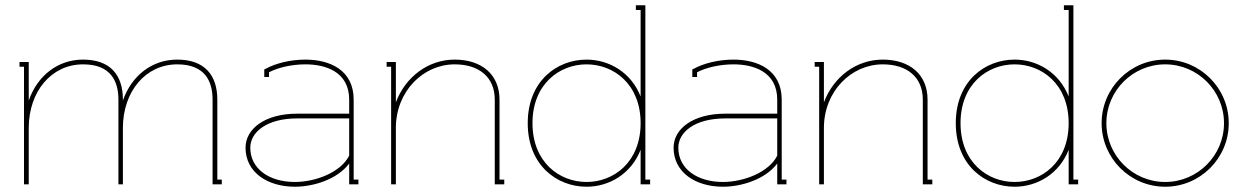

<svg xmlns="http://www.w3.org/2000/svg" viewBox="-20 -699 4714 728"><path d="M295 -473C199 -473 122 -412 89 -318V-464H54V-446H71V0H89V-214C89 -352 175 -455 295 -455C402 -455 429 -389 429 -321V0H446V-214C446 -352 532 -455 652 -455C759 -455 786 -389 786 -321V0H821V-18H804V-321C804 -417 753 -473 652 -473C556 -473 479 -412 446 -318V-321C446 -417 396 -473 295 -473Z M1304 -109C1273 -46 1177 -9 1098 -9C1002 -9 929 -58 929 -139C929 -197 990 -250 1107 -250H1304ZM982 -430V-407H1000V-425C1035 -443 1086 -455 1138 -455C1213 -455 1304 -428 1304 -321V-268H1107C985 -268 911 -211 911 -139C911 -45 995 9 1098 9C1169 9 1259 -19 1304 -79V0H1339V-18H1321V-321C1321 -434 1230 -473 1138 -473C1081 -473 1025 -459 987 -438L982 -436Z M1704 -473C1605 -473 1518 -409 1481 -311V-464H1446V-446H1463V0H1481V-214C1481 -352 1584 -455 1704 -455C1796 -455 1856 -407 1856 -321V0H1892V-18H1874V-321C1874 -417 1806 -473 1704 -473Z M2409 -232C2409 -84 2307 -9 2204 -9C2101 -9 1999 -84 1999 -232C1999 -380 2101 -455 2204 -455C2307 -455 2409 -380 2409 -232ZM2391 -679V-661H2409V-333C2373 -425 2289 -473 2204 -473C2092 -473 1981 -392 1981 -232C1981 -72 2092 9 2204 9C2289 9 2373 -39 2409 -131V0H2445V-18H2427V-679Z M2927 -109C2896 -46 2800 -9 2721 -9C2625 -9 2552 -58 2552 -139C2552 -197 2613 -250 2730 -250H2927ZM2605 -430V-407H2623V-425C2658 -443 2709 -455 2761 -455C2836 -455 2927 -428 2927 -321V-268H2730C2608 -268 2534 -211 2534 -139C2534 -45 2618 9 2721 9C2792 9 2882 -19 2927 -79V0H2962V-18H2944V-321C2944 -434 2853 -473 2761 -473C2704 -473 2648 -459 2610 -438L2605 -436Z M3327 -473C3228 -473 3141 -409 3104 -311V-464H3069V-446H3086V0H3104V-214C3104 -352 3207 -455 3327 -455C3419 -455 3479 -407 3479 -321V0H3515V-18H3497V-321C3497 -417 3429 -473 3327 -473Z M4032 -232C4032 -84 3930 -9 3827 -9C3724 -9 3622 -84 3622 -232C3622 -380 3724 -455 3827 -455C3930 -455 4032 -380 4032 -232ZM4014 -679V-661H4032V-333C3996 -425 3912 -473 3827 -473C3715 -473 3604 -392 3604 -232C3604 -72 3715 9 3827 9C3912 9 3996 -39 4032 -131V0H4068V-18H4050V-679Z M4175 -232C4175 -355 4275 -455 4398 -455C4521 -455 4621 -355 4621 -232C4621 -109 4521 -9 4398 -9C4275 -9 4175 -109 4175 -232ZM4398 -473C4265 -473 4157 -365 4157 -232C4157 -99 4265 9 4398 9C4531 9 4639 -99 4639 -232C4639 -365 4531 -473 4398 -473Z"/></svg>

Font: Rawengulk
Style: Light
Weight: 300
Version: Version 0.9